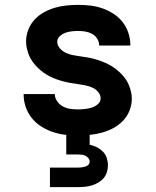

<svg xmlns="http://www.w3.org/2000/svg" viewBox="-20 -548 640 788"><path d="M299 8Q273 8 247 5Q221 2 196 -6.5Q171 -15 149 -29Q127 -43 110.5 -63.5Q94 -84 85.5 -109Q77 -134 77 -160V-162H205Q205 -146 214.5 -132.5Q224 -119 237.5 -111.5Q251 -104 267 -101.5Q283 -99 299 -99Q313 -99 327.5 -100.5Q342 -102 355.5 -106Q369 -110 381 -120Q393 -130 393 -144Q393 -159 382.5 -171Q372 -183 358 -189Q344 -195 329 -198Q314 -201 299 -203Q284 -205 269.5 -207.5Q255 -210 240 -214Q225 -218 211 -223Q197 -228 183.5 -235Q170 -242 157.5 -251Q145 -260 134.5 -270.5Q124 -281 115 -293Q106 -305 100 -319Q94 -333 90.5 -348Q87 -363 87 -378Q87 -402 96 -425.5Q105 -449 121.5 -467Q138 -485 159.5 -497Q181 -509 204.5 -516Q228 -523 252.5 -525.5Q277 -528 301 -528Q327 -528 352 -525Q377 -522 401 -513.5Q425 -505 446.5 -491Q468 -477 483.5 -457Q499 -437 507 -412.5Q515 -388 515 -363V-361H387Q387 -376 379 -389Q371 -402 358 -409Q345 -416 330.5 -418.5Q316 -421 301 -421Q288 -421 274.5 -419.5Q261 -418 248.5 -413.5Q236 -409 225.5 -399.5Q215 -390 215 -377Q215 -362 225.5 -350Q236 -338 249.5 -331.5Q263 -325 278 -322Q293 -319 308 -317Q323 -315 338 -312.5Q353 -310 367.5 -306Q382 -302 396.5 -296.5Q411 -291 424 -284.5Q437 -278 449.5 -269Q462 -260 473 -249.5Q484 -239 493 -227Q502 -215 508 -201Q514 -187 517.5 -172.5Q521 -158 521 -143Q521 -118 511.5 -94Q502 -70 484.5 -52Q467 -34 444.5 -22Q422 -10 398 -3.5Q374 3 349 5.5Q324 8 299 8ZM185 220V140H300Q307 140 314.5 139Q322 138 329.5 136Q337 134 342.5 128.5Q348 123 348 115Q348 108 343 101.5Q338 95 331 91.5Q324 88 316 87Q308 86 300 86H252V-99H348V46Q363 49 377 56Q391 63 402 74Q413 85 418 100Q423 115 423 130Q423 145 418.5 159Q414 173 405 183.5Q396 194 383 201.5Q370 209 356.5 213Q343 217 328.5 218.5Q314 220 300 220Z"/></svg>

Font: Iosevka Aile Extrabold
Style: Regular
Weight: 800
Designer: Belleve Invis
Foundry: Belleve Invis
Version: Version 27.3.5; ttfautohint (v1.8.4)